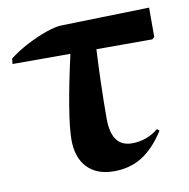

<svg xmlns="http://www.w3.org/2000/svg" viewBox="-67 -597 664 676"><g transform="rotate(-10 265.5 -259.0)"><path d="M288 14Q227 14 193 -21.5Q159 -57 159 -121Q159 -161 171.5 -237.5Q184 -314 208 -420H1L3 -439Q29 -460 66 -479.5Q103 -499 138.5 -511.5Q174 -524 198 -524L509 -532V-427L501 -420H301Q298 -368 296 -300.5Q294 -233 294 -173Q294 -72 367 -72Q421 -72 462 -106L470 -99Q432 -40 388.5 -13Q345 14 288 14Z"/></g></svg>

Font: Literata 72pt
Style: Bold
Weight: 700
Designer: Latin by Veronika Burian and Jose Scaglione. Greek by Irene Vlachou. Cyrillic by Vera Evstafieva.
Foundry: TypeTogether
Version: Version 3.002